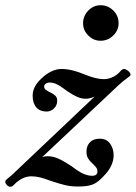

<svg xmlns="http://www.w3.org/2000/svg" viewBox="-64 -710 520 735"><path d="M432 -418Q402 -396 391 -385L98 -109Q109 -112 118 -112Q139 -112 160 -102.5Q181 -93 208 -75Q213 -71 229.5 -59.5Q246 -48 261 -42.5Q276 -37 290 -37Q298 -37 303.5 -41Q309 -45 309 -53Q309 -62 304.5 -68.5Q300 -75 290 -84Q279 -94 273 -104Q267 -114 267 -130Q267 -151 280 -165Q293 -179 318 -179Q344 -179 357.5 -160Q371 -141 371 -116Q371 -74 332 -35Q311 -12 291.5 -4Q272 4 235 4Q208 4 186.5 -1Q165 -6 129 -18Q105 -27 89 -31Q73 -35 56 -35Q20 -35 -12 -1Q-18 5 -25 5Q-32 5 -38 -2Q-44 -9 -44 -14Q-44 -18 -40.5 -21.5Q-37 -25 -27.5 -32.5Q-18 -40 -8 -50L298 -340Q279 -332 264 -332Q248 -332 232 -339Q216 -346 195 -360Q189 -364 175.5 -374Q162 -384 150 -389Q138 -394 126 -394Q117 -394 111 -389.5Q105 -385 105 -379Q105 -372 110 -367.5Q115 -363 125 -358Q140 -351 147.5 -344Q155 -337 155 -325Q155 -307 143 -295Q131 -283 114 -283Q89 -283 75 -299Q61 -315 61 -344Q61 -378 93 -408Q111 -426 131.5 -436Q152 -446 171 -446Q210 -446 260 -425Q304 -407 333 -407Q364 -407 390 -430Q392 -432 396.5 -437Q401 -442 404.5 -444Q408 -446 412 -446Q416 -446 423.5 -441Q431 -436 434.5 -429.5Q438 -423 432 -418ZM254 -621Q254 -649 274 -669.5Q294 -690 321 -690Q349 -690 369.5 -670Q390 -650 390 -621Q390 -594 369.5 -574Q349 -554 321 -554Q294 -554 274 -574Q254 -594 254 -621Z"/></svg>

Font: Ibarra Real Nova
Style: Italic
Weight: 400
Italic angle: -22°
Designer: Jose Maria Ribagorda & Octavio Pardo
Foundry: Octavio Pardo
Version: Version 1.014